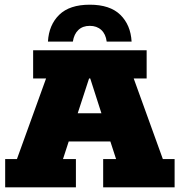

<svg xmlns="http://www.w3.org/2000/svg" viewBox="-20 -797 765 817"><path d="M2 0V-120H52L176 -463H121V-583H604V-463H549L673 -120H723V0H419V-120H474L434 -243L493 -195H229L288 -243L248 -120H303V0ZM295 -267 264 -315H458L427 -267L364 -463H359ZM184 -620Q188 -691 232 -734Q276 -777 362 -777Q448 -777 492 -734Q536 -691 540 -620H434Q430 -652 411 -669.5Q392 -687 362 -687Q332 -687 313.5 -669.5Q295 -652 290 -620Z"/></svg>

Font: Rokkitt Black
Style: Regular
Weight: 900
Designer: Vernon Adams
Foundry: Vernon Adams
Version: Version 3.103